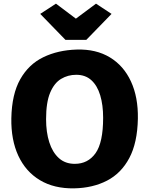

<svg xmlns="http://www.w3.org/2000/svg" viewBox="-20 -1022 816 1050"><path d="M386 8Q276 10 198.2 -36.8Q120.5 -83.5 80.2 -170.2Q40 -257 42 -375Q44.5 -507 90.8 -588.8Q137 -670.5 217 -709.2Q297 -748 400 -751Q505.5 -754 581 -708.2Q656.5 -662.5 696.2 -576.5Q736 -490.5 734 -373Q731.5 -241 687 -157.5Q642.5 -74 565 -34Q487.5 6 386 8ZM389 -126Q461 -126 502.5 -184.2Q544 -242.5 544 -378Q544 -448 528 -501Q512 -554 479.5 -583.5Q447 -613 397 -613Q351.5 -613 314 -590.5Q276.5 -568 254.2 -515Q232 -462 232 -370Q232 -299 249.5 -244Q267 -189 301.8 -157.5Q336.5 -126 389 -126ZM338 -804 200 -946 286 -1002 395 -920 505 -1002 590 -946 452 -804Z"/></svg>

Font: Koeln Type Sans ExtraBold
Style: Regular
Weight: 800
Designer: Eben Sorkin
Foundry: Eben Sorkin
Version: Version 2.001